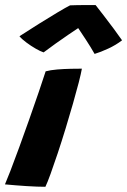

<svg xmlns="http://www.w3.org/2000/svg" viewBox="-46 -733 500 755"><path d="M132.5 1.5Q102 1.5 58.8 -1.2Q15.5 -4 -26.5 -8Q-20.5 -21.5 -5.2 -60.8Q10 -100 29.5 -153.5Q49 -207 69.2 -264.2Q89.5 -321.5 106.5 -371.5Q123.5 -421.5 133.5 -452.5Q152 -457.5 179 -459.8Q206 -462 232.5 -462.5Q259 -463 276 -463Q273 -445.5 263.8 -409.2Q254.5 -373 241 -325.8Q227.5 -278.5 212 -227.8Q196.5 -177 181 -130.5Q165.5 -84 152.8 -49Q140 -14 132.5 1.5ZM330 -713Q344 -695 363.2 -670.2Q382.5 -645.5 401.2 -620Q420 -594.5 434 -574.5Q410 -556 379.8 -542Q349.5 -528 326 -521Q311 -547.5 291 -578Q271 -608.5 261.5 -622.5Q247.5 -613.5 223.5 -597Q199.5 -580.5 173 -561.8Q146.5 -543 125.5 -527Q113 -531 94.2 -541.8Q75.5 -552.5 57.8 -565.8Q40 -579 30.5 -590.5Q66.5 -614 106.5 -639Q146.5 -664 180 -684Q213.5 -704 229.5 -712Q238 -712.5 258 -712.8Q278 -713 298.5 -713.2Q319 -713.5 330 -713Z"/></svg>

Font: Grandstander
Style: Bold Italic
Weight: 700
Italic angle: -15°
Designer: Tyler Finck
Foundry: Etcetera Type Co
Version: Version 1.200; ttfautohint (v1.8.3)